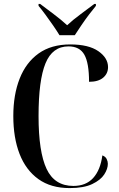

<svg xmlns="http://www.w3.org/2000/svg" viewBox="-20 -951 606 981"><path d="M336 10Q240 10 176 -36Q112 -82 80 -164.5Q48 -247 48 -358Q48 -467 80.5 -549.5Q113 -632 177.5 -678Q242 -724 339 -724Q433 -724 482.5 -689.5Q532 -655 532 -608Q532 -575 507 -554Q482 -533 435 -533Q435 -629 411 -671.5Q387 -714 330 -714Q248 -714 212.5 -627.5Q177 -541 177 -358Q177 -175 218 -88Q259 -1 355 -1Q419 -1 456 -41.5Q493 -82 503 -157Q519 -151 525 -138.5Q531 -126 531 -114Q531 -88 512.5 -59.5Q494 -31 451 -10.5Q408 10 336 10ZM284 -771Q270 -794 251 -821.5Q232 -849 212.5 -875.5Q193 -902 177 -921V-931H185Q214 -909 253.5 -879.5Q293 -850 323 -822Q353 -850 392.5 -879Q432 -908 462 -931H470V-921Q454 -902 434 -875.5Q414 -849 395.5 -821.5Q377 -794 362 -771Z"/></svg>

Font: Noto Serif Display Condensed SemiBold
Style: Regular
Weight: 600
Width: 3
Designer: Monotype Design Team
Foundry: Monotype Imaging Inc.
Version: Version 2.009